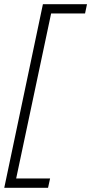

<svg xmlns="http://www.w3.org/2000/svg" viewBox="-48 -734 433 912"><path d="M180.2 158.2H-27.8L155.8 -713.9H365.2L356 -669.9H194.8L28.8 113.8H189.9Z"/></svg>

Font: TypoPRO Open Sans
Style: Italic
Weight: 300
Italic angle: -12°
Foundry: Ascender Corporation
Version: Version 1.10